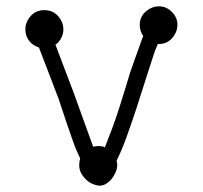

<svg xmlns="http://www.w3.org/2000/svg" viewBox="-20 -589 640 606"><path d="M163 -454 155 -448 213 -295 274 -126Q279 -127 283 -127.5Q287 -128 290 -128Q304 -128 311 -124Q322 -152 334.5 -185Q347 -218 360 -260L378 -318Q391 -363 399 -384L418 -437Q422 -447 425 -456.5Q428 -466 432 -475Q421 -492 421 -510Q421 -536 440 -552.5Q459 -569 482 -569Q505 -569 522.5 -551.5Q540 -534 540 -511Q540 -488 523.5 -469Q507 -450 481 -450H478Q469 -430 461.5 -405.5Q454 -381 449 -367L410 -245Q393 -194 378.5 -154Q364 -114 348 -82Q349 -78 349.5 -75Q350 -72 350 -68Q350 -57 345 -45.5Q340 -34 332.5 -24.5Q325 -15 315 -9Q305 -3 295 -3Q286 -3 274.5 -7.5Q263 -12 253.5 -20.5Q244 -29 237 -41Q230 -53 230 -68Q230 -78 233 -89L227 -102Q219 -118 209.5 -145.5Q200 -173 190.5 -200.5Q181 -228 174 -250Q167 -272 165 -277L103 -439Q82 -446 71 -461.5Q60 -477 60 -496Q60 -519 76.5 -538Q93 -557 120 -557Q147 -557 163.5 -538Q180 -519 180 -496Q180 -474 163 -454Z"/></svg>

Font: Nelagoney
Style: Regular
Weight: 400
Designer: Kanati
Foundry: Kanati and Michael Everson
Version: Version 2.000